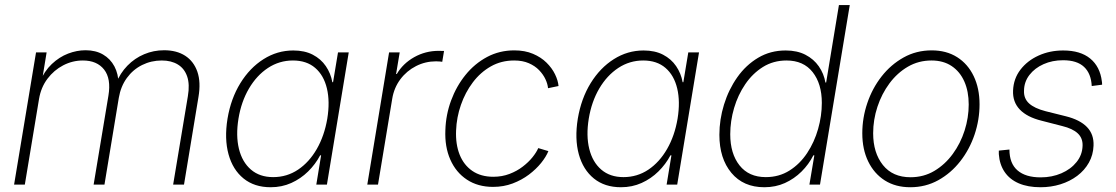

<svg xmlns="http://www.w3.org/2000/svg" viewBox="-20 -748 4524 778"><path d="M37.1 0 126 -535.6H168.9L148.9 -413.6L140.6 -415Q159.7 -460 189.9 -488.5Q220.2 -517.1 255.9 -530.8Q291.5 -544.4 326.7 -544.4Q367.7 -544.4 397.5 -527.1Q427.2 -509.8 443.6 -479Q460 -448.2 460.4 -406.7L450.2 -409.7Q466.8 -451.7 496.3 -481.9Q525.9 -512.2 564.2 -528.3Q602.5 -544.4 645 -544.4Q695.8 -544.4 730.5 -522Q765.1 -499.5 779.8 -457.3Q794.4 -415 784.2 -355L725.6 0H681.6L741.2 -357.9Q749.5 -406.2 738.3 -438.5Q727.1 -470.7 700.4 -486.8Q673.8 -502.9 635.7 -502.9Q592.8 -502.9 555.9 -484.6Q519 -466.3 494.1 -432.1Q469.2 -397.9 461.4 -351.6L403.3 0H359.4L419.4 -360.8Q430.7 -429.2 401.9 -466.1Q373 -502.9 315.9 -502.9Q273.9 -502.9 236.3 -483.4Q198.7 -463.9 172.4 -429Q146 -394 138.2 -347.2L80.6 0Z M1076.7 10.7Q1010.7 10.7 967 -24.7Q923.3 -60.1 906 -122.8Q888.7 -185.5 901.9 -267.1Q915.5 -348.6 953.9 -410.9Q992.2 -473.1 1047.9 -508.3Q1103.5 -543.5 1168.5 -543.5Q1214.4 -543.5 1247.3 -526.4Q1280.3 -509.3 1300.3 -480Q1320.3 -450.7 1326.7 -415H1329.6L1349.6 -535.6H1393.1L1304.7 0H1261.7L1281.2 -118.7H1277.3Q1258.3 -82.5 1228.5 -53.2Q1198.7 -23.9 1160.4 -6.6Q1122.1 10.7 1076.7 10.7ZM1086.9 -30.3Q1142.6 -30.3 1187.7 -60.5Q1232.9 -90.8 1263.7 -144.3Q1294.4 -197.8 1306.2 -267.1Q1317.4 -336.4 1304.7 -389.6Q1292 -442.9 1257.1 -472.9Q1222.2 -502.9 1167 -502.9Q1111.8 -502.9 1065.9 -472.7Q1020 -442.4 988.8 -389.2Q957.5 -335.9 946.3 -267.1Q935.1 -198.2 948.2 -144.8Q961.4 -91.3 996.8 -60.8Q1032.2 -30.3 1086.9 -30.3Z M1468.3 0 1556.6 -535.6H1599.6L1585 -448.2H1587.9Q1612.8 -490.7 1658.4 -516.4Q1704.1 -542 1757.8 -542Q1764.2 -542 1769 -541.7Q1773.9 -541.5 1779.3 -541.5L1772 -497.6Q1768.6 -498 1762.2 -498.8Q1755.9 -499.5 1747.1 -499.5Q1703.6 -499.5 1665.8 -480.2Q1627.9 -460.9 1602.3 -426.8Q1576.7 -392.6 1569.3 -347.7L1511.7 0Z M1978 9.3Q1916.5 9.3 1872.1 -20Q1827.6 -49.3 1804.7 -101.3Q1781.7 -153.3 1784.7 -221.2Q1786.6 -283.2 1807.9 -340.8Q1829.1 -398.4 1866.2 -444.3Q1903.3 -490.2 1953.6 -517.1Q2003.9 -543.9 2064 -543.9Q2106.9 -543.9 2139.6 -530Q2172.4 -516.1 2194.6 -494.1Q2216.8 -472.2 2229 -447Q2241.2 -421.9 2243.2 -399.4L2200.7 -390.6Q2199.2 -407.7 2190.2 -427Q2181.2 -446.3 2164.6 -463.6Q2147.9 -481 2122.8 -491.9Q2097.7 -502.9 2063.5 -502.9Q2011.2 -502.9 1969 -479Q1926.8 -455.1 1896 -414.3Q1865.2 -373.5 1847.7 -323Q1830.1 -272.5 1828.1 -219.2Q1825.7 -163.6 1842.5 -121.3Q1859.4 -79.1 1894 -55.4Q1928.7 -31.7 1979 -31.7Q2014.2 -31.7 2044.4 -43.2Q2074.7 -54.7 2098.1 -72.8Q2121.6 -90.8 2137.7 -110.8Q2153.8 -130.9 2161.1 -147.9L2202.1 -135.7Q2192.9 -112.8 2172.6 -87.6Q2152.3 -62.5 2123.3 -40.5Q2094.2 -18.6 2057.4 -4.6Q2020.5 9.3 1978 9.3Z M2496.1 10.7Q2430.2 10.7 2386.5 -24.7Q2342.8 -60.1 2325.4 -122.8Q2308.1 -185.5 2321.3 -267.1Q2335 -348.6 2373.3 -410.9Q2411.6 -473.1 2467.3 -508.3Q2522.9 -543.5 2587.9 -543.5Q2633.8 -543.5 2666.7 -526.4Q2699.7 -509.3 2719.7 -480Q2739.7 -450.7 2746.1 -415H2749L2769 -535.6H2812.5L2724.1 0H2681.2L2700.7 -118.7H2696.8Q2677.7 -82.5 2647.9 -53.2Q2618.2 -23.9 2579.8 -6.6Q2541.5 10.7 2496.1 10.7ZM2506.3 -30.3Q2562 -30.3 2607.2 -60.5Q2652.3 -90.8 2683.1 -144.3Q2713.9 -197.8 2725.6 -267.1Q2736.8 -336.4 2724.1 -389.6Q2711.4 -442.9 2676.5 -472.9Q2641.6 -502.9 2586.4 -502.9Q2531.2 -502.9 2485.4 -472.7Q2439.5 -442.4 2408.2 -389.2Q2377 -335.9 2365.7 -267.1Q2354.5 -198.2 2367.7 -144.8Q2380.9 -91.3 2416.3 -60.8Q2451.7 -30.3 2506.3 -30.3Z M3077.1 10.7Q2992.2 10.7 2943.6 -47.6Q2895 -106 2895 -201.7Q2895 -263.7 2913.8 -324.5Q2932.6 -385.3 2967.5 -434.8Q3002.4 -484.4 3052 -513.9Q3101.6 -543.5 3163.6 -543.5Q3210 -543.5 3243.7 -526.1Q3277.3 -508.8 3297.9 -479.2Q3318.4 -449.7 3324.7 -413.6H3327.6L3379.4 -727.5H3423.3L3302.7 0H3259.8L3279.8 -118.7H3275.9Q3257.3 -82 3227.8 -52.7Q3198.2 -23.4 3160.4 -6.3Q3122.6 10.7 3077.1 10.7ZM3083 -30.3Q3136.7 -30.3 3179 -56.9Q3221.2 -83.5 3250.5 -127.7Q3279.8 -171.9 3294.9 -225.1Q3310.1 -278.3 3310.1 -331.1Q3310.1 -408.7 3272.9 -455.8Q3235.8 -502.9 3167 -502.9Q3113.8 -502.9 3071.5 -476.6Q3029.3 -450.2 2999.8 -406.7Q2970.2 -363.3 2954.6 -310.3Q2939 -257.3 2939 -204.1Q2939 -125.5 2976.6 -77.9Q3014.2 -30.3 3083 -30.3Z M3668.5 10.7Q3608.9 10.7 3565.4 -16.8Q3522 -44.4 3498 -93.8Q3474.1 -143.1 3474.1 -208Q3474.1 -270.5 3494.4 -330.3Q3514.6 -390.1 3552.2 -438.2Q3589.8 -486.3 3641.4 -515.1Q3692.9 -543.9 3755.4 -543.9Q3814.9 -543.9 3858.4 -516.4Q3901.9 -488.8 3925.5 -439.5Q3949.2 -390.1 3949.2 -325.2Q3949.2 -262.7 3929 -202.6Q3908.7 -142.6 3871.1 -94.5Q3833.5 -46.4 3782 -17.8Q3730.5 10.7 3668.5 10.7ZM3669.4 -29.8Q3723.1 -29.8 3766.4 -55.7Q3809.6 -81.5 3840.8 -124.3Q3872.1 -167 3888.7 -219.2Q3905.3 -271.5 3905.3 -324.7Q3905.3 -377.4 3887.7 -417.5Q3870.1 -457.5 3836.4 -480.2Q3802.7 -502.9 3754.4 -502.9Q3702.1 -502.9 3658.9 -477.8Q3615.7 -452.6 3584.2 -410.2Q3552.7 -367.7 3535.4 -315.2Q3518.1 -262.7 3518.1 -208Q3518.1 -128.9 3557.6 -79.3Q3597.2 -29.8 3669.4 -29.8Z M4196.3 10.7Q4145 10.7 4108.2 -5.1Q4071.3 -21 4050.8 -51.3Q4030.3 -81.5 4027.3 -123.5Q4027.3 -128.4 4027.3 -130.4Q4027.3 -132.3 4027.3 -137.7L4070.3 -142.1Q4070.3 -85.9 4103 -57.6Q4135.7 -29.3 4196.8 -29.3Q4242.7 -29.3 4281 -45.9Q4319.3 -62.5 4342.5 -91.6Q4365.7 -120.6 4366.7 -157.7Q4367.7 -188.5 4346.9 -207.8Q4326.2 -227.1 4284.2 -237.3L4200.7 -258.8Q4141.6 -273.4 4112.3 -304.2Q4083 -335 4085 -380.9Q4086.9 -429.2 4115 -465.8Q4143.1 -502.4 4188.5 -522.9Q4233.9 -543.5 4288.1 -543.5Q4357.9 -543.5 4397.7 -510.7Q4437.5 -478 4444.8 -418.5Q4445.3 -414.6 4445.6 -411.9Q4445.8 -409.2 4445.8 -404.8L4403.8 -399.4Q4401.4 -449.7 4372.8 -476.8Q4344.2 -503.9 4287.6 -503.9Q4244.1 -503.9 4208.5 -488Q4172.9 -472.2 4151.4 -444.3Q4129.9 -416.5 4129.4 -380.9Q4127.9 -349.1 4149.7 -329.1Q4171.4 -309.1 4216.8 -297.4L4298.8 -276.9Q4356 -262.7 4384.5 -233.2Q4413.1 -203.6 4411.1 -157.7Q4409.7 -120.1 4392.3 -89.1Q4375 -58.1 4345.2 -35.6Q4315.4 -13.2 4277.1 -1.2Q4238.8 10.7 4196.3 10.7Z"/></svg>

Font: Inter 20pt ExtraLight
Style: Italic
Weight: 250
Italic angle: -9.3988°
Version: Version 4.001;git-66647c0bb